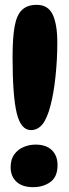

<svg xmlns="http://www.w3.org/2000/svg" viewBox="-20 -763 284 794"><path d="M24 -71Q24 -104 39 -124.5Q54 -145 77.5 -155Q101 -165 127 -165Q171 -165 194.5 -142Q218 -119 218 -80Q218 -32 188.5 -10.5Q159 11 117 11Q72 11 48 -11.5Q24 -34 24 -71ZM132 -743Q179 -743 198 -702.5Q217 -662 217 -587Q217 -517 209.5 -446.5Q202 -376 189 -327Q175 -273 155.5 -249Q136 -225 108 -225Q66 -225 49 -296Q32 -367 32 -527Q32 -607 40.5 -654Q49 -701 71 -722Q93 -743 132 -743Z"/></svg>

Font: DynaPuff Medium
Style: Regular
Weight: 500
Version: Version 2.000